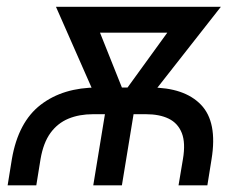

<svg xmlns="http://www.w3.org/2000/svg" viewBox="-20 -556 734 576"><path d="M2.9 0 15.6 -78.6Q34.7 -189.9 102.1 -241.7Q169.4 -293.5 272.5 -293.5H430.7Q533.2 -293.5 583 -241.7Q632.8 -189.9 614.7 -78.6L602.1 0H515.6L528.8 -78.6Q537.1 -127.4 525.4 -157Q513.7 -186.5 486.1 -200Q458.5 -213.4 417.5 -213.4H259.3Q217.8 -213.4 185.3 -200Q152.8 -186.5 131.3 -157Q109.9 -127.4 101.6 -78.6L88.9 0ZM259.8 0 305.7 -279.8H391.6L345.7 0ZM287.6 -218.3 147.9 -535.6H249L369.1 -234.9L356.4 -218.3ZM327.1 -218.3 322.3 -237.8 538.1 -535.6H642.6L393.6 -218.3ZM212.9 -458 225.1 -535.6H581.5L568.4 -458Z"/></svg>

Font: Inter 20pt
Style: Italic
Weight: 400
Italic angle: -9.3988°
Version: Version 4.001;git-66647c0bb